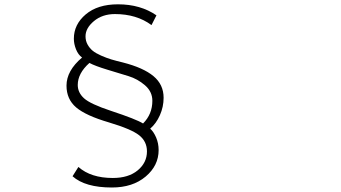

<svg xmlns="http://www.w3.org/2000/svg" viewBox="-20 -791 1540 867"><path d="M686.5 -721.7 664.1 -677.7Q596.7 -727.5 499 -727.5Q442.4 -727.5 404.3 -695.8Q366.2 -664.1 366.2 -627Q366.2 -606.4 375.5 -589.8Q384.8 -573.2 398.4 -562Q412.1 -550.8 436.5 -540Q460.9 -529.3 481.9 -522.9Q502.9 -516.6 535.2 -508.8Q627 -485.4 672.9 -447.3Q718.8 -409.2 718.8 -349.6Q718.8 -308.6 702.1 -271Q685.5 -233.4 658.2 -210Q673.8 -196.3 685.1 -169.9Q696.3 -143.6 696.3 -113.3Q696.3 -43 637.7 6.3Q579.1 55.7 485.4 55.7Q364.3 55.7 307.6 4.9L334 -37.1Q390.6 12.7 489.3 12.7Q560.5 12.7 602.1 -22Q643.6 -56.6 643.6 -107.4Q643.6 -152.3 608.4 -180.2Q573.2 -208 471.7 -238.3Q368.2 -268.6 324.2 -305.7Q280.3 -342.8 280.3 -404.3Q280.3 -471.7 350.6 -531.2Q333 -543.9 323.2 -568.4Q313.5 -592.8 313.5 -616.2Q313.5 -680.7 367.2 -726.1Q420.9 -771.5 512.7 -771.5Q614.3 -771.5 686.5 -721.7ZM383.8 -506.8Q331.1 -460 331.1 -407.2Q331.1 -373 359.4 -347.2Q387.7 -321.3 482.4 -290Q594.7 -252.9 626 -233.4Q668 -275.4 668 -335.9Q668 -377 634.8 -405.8Q601.6 -434.6 560.1 -447.3Q518.6 -460 463.9 -476.6Q409.2 -493.2 383.8 -506.8Z"/></svg>

Font: Bpmf Zihi Sans Light
Style: Light
Weight: 300
Foundry: But Ko
Version: Version 1.320